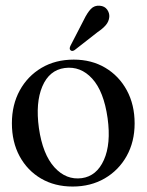

<svg xmlns="http://www.w3.org/2000/svg" viewBox="-20 -657 524 686"><path d="M243.5 -444Q307 -444 356 -415Q405 -386 433 -334.5Q461 -283 461 -216Q461 -150.5 432.5 -99.5Q404 -48.5 354 -19.5Q304 9.5 239.5 9.5Q175.5 9.5 126.8 -19Q78 -47.5 50.2 -98.5Q22.5 -149.5 22.5 -216.5Q22.5 -282.5 50.5 -333.8Q78.5 -385 128.2 -414.5Q178 -444 243.5 -444ZM272.5 -20.5Q325.5 -28 351.2 -85.5Q377 -143 364.5 -234.5Q351 -330.5 309.5 -376Q268 -421.5 211 -414Q156 -406.5 131.2 -348.2Q106.5 -290 119 -199.5Q132.5 -105.5 174.5 -59.2Q216.5 -13 272.5 -20.5ZM279.5 -586Q291.5 -611 304.5 -624.8Q317.5 -638.5 337 -636.5Q354 -635 362.8 -622.8Q371.5 -610.5 370.5 -596.5Q369 -580 358 -567.2Q347 -554.5 329 -542.5L246.5 -478Q237 -472 231.5 -478Q226.5 -483 232 -494Z"/></svg>

Font: Fraunces 144pt Soft
Style: Regular
Weight: 400
Version: Version 1.000;[0bf87f6ff]